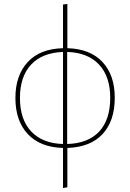

<svg xmlns="http://www.w3.org/2000/svg" viewBox="-20 -756 659 972"><path d="M561 -261Q561 -144 499.5 -77.5Q438 -11 321 -7V192L299 196V-7Q184 -10 121 -77Q58 -144 58 -260Q58 -374 120 -441.5Q182 -509 299 -512V-733L321 -736V-512Q436 -509 498.5 -442.5Q561 -376 561 -261ZM320 -27Q426 -30 482 -90Q538 -150 538 -261Q538 -369 481 -429.5Q424 -490 320 -493ZM81 -260Q81 -151 138 -90.5Q195 -30 299 -27V-493Q193 -489 137 -428.5Q81 -368 81 -260Z"/></svg>

Font: FiraGO Thin
Style: Regular
Weight: 100
Designer: bBox Type
Foundry: bBox Type GmbH
Version: Version 1.001;PS 001.001;hotconv 1.0.88;makeotf.lib2.5.64775